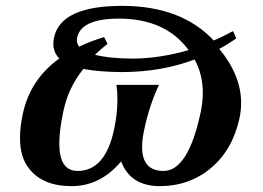

<svg xmlns="http://www.w3.org/2000/svg" viewBox="-20 -631 904 661"><path d="M529.8 9.8Q429.7 9.8 397 -75.2Q325.2 9.8 226.6 9.8Q126 9.8 79.1 -51.8Q48.8 -90.8 48.8 -156.2Q48.8 -193.4 58.6 -239.3Q83.5 -356.9 184.1 -429.7Q163.6 -450.7 163.6 -480.5Q163.6 -490.2 166 -501.5Q189 -610.8 400.9 -610.8Q604 -610.8 715.8 -491.7Q740.7 -501.5 782.2 -523.9L793.5 -499Q761.7 -476.6 734.9 -462.9Q810.1 -371.6 810.1 -276.9Q810.1 -251 804.7 -225.1Q781.2 -115.7 706.8 -53Q632.3 9.8 529.8 9.8ZM543 -42.5Q627.9 -42.5 670.9 -244.6Q678.2 -279.8 678.2 -312Q678.2 -375 649.9 -426.3Q539.1 -383.8 401.9 -382.8Q321.3 -383.3 267.1 -393.6Q215.3 -330.1 198.2 -248Q184.1 -182.1 184.1 -137.2Q184.1 -42.5 247.1 -42.5Q342.3 -42.5 372.6 -185.1Q384.3 -239.3 384.3 -288.6Q384.3 -314.5 380.9 -338.9H527.3Q494.1 -268.1 476.6 -185.1Q469.2 -150.9 469.2 -125Q469.2 -42.5 543 -42.5ZM439 -429.2Q531.7 -430.2 629.4 -458.5Q549.8 -566.9 389.2 -566.9Q259.3 -566.9 245.6 -501.5Q244.6 -496.6 244.6 -492.2Q244.6 -480.5 252.4 -470.2Q291.5 -489.3 338.4 -503.4L350.1 -480Q326.7 -461.9 307.1 -442.4Q356.4 -429.7 439 -429.2Z"/></svg>

Font: Munson
Style: Bold Italic
Weight: 700
Italic angle: -12°
Designer: Paul James MIller
Foundry: High-Logic / Made with FontCreator
Version: Version 2.10;May 5, 2019;FontCreator 11.5.0.2430 64-bit